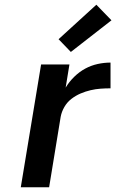

<svg xmlns="http://www.w3.org/2000/svg" viewBox="-20 -793 540 813"><path d="M68 0 154 -520H274L258 -422Q273 -447 294.5 -468Q316 -489 341 -502.5Q366 -516 393.5 -522Q421 -528 448 -528V-419Q427 -419 406 -417.5Q385 -416 363.5 -411Q342 -406 321 -397Q300 -388 282 -374Q264 -360 252.5 -340Q241 -320 237 -299L188 0ZM280 -573 228 -627 388 -773 452 -707Z"/></svg>

Font: Iosevka Aile Oblique
Style: Bold
Weight: 700
Italic angle: -9°
Designer: Belleve Invis
Foundry: Belleve Invis
Version: Version 31.1.0; ttfautohint (v1.8.4)